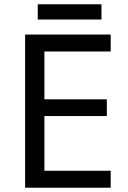

<svg xmlns="http://www.w3.org/2000/svg" viewBox="-20 -875 596 895"><path d="M496 0H97V-714H496V-635H187V-412H478V-334H187V-79H496ZM453 -855V-784H156V-855Z"/></svg>

Font: Noto Sans Palmyrene
Style: Regular
Weight: 400
Designer: Monotype Design Team
Foundry: Monotype Imaging Inc.
Version: Version 2.001; ttfautohint (v1.8.4.7-5d5b)